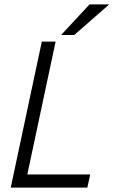

<svg xmlns="http://www.w3.org/2000/svg" viewBox="-20 -857 519 877"><path d="M92 0H29L171 -667H234ZM29 0 42 -60H392L379 0ZM479 -837 319 -697H259L389 -837Z"/></svg>

Font: Epunda Sans Light
Style: Italic
Weight: 300
Italic angle: -12.0243°
Designer: Simon Atzbach
Foundry: typofactur
Version: Version 2.204